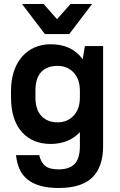

<svg xmlns="http://www.w3.org/2000/svg" viewBox="-20 -730 600 959"><path d="M233 -11Q189 -11 153 -25.5Q117 -40 90.5 -69Q64 -98 49.5 -141.5Q35 -185 35 -244V-276Q35 -332 50 -375.5Q65 -419 91.5 -448.5Q118 -478 154 -493.5Q190 -509 233 -509Q339 -509 393 -434L404 -500H495V0Q495 104 441 156.5Q387 209 273 209Q220 209 181.5 198Q143 187 117 166Q91 145 77.5 114.5Q64 84 60 45H176Q184 80 205 98Q226 116 273 116Q327 116 353 88.5Q379 61 379 0V-70Q352 -41 315 -26Q278 -11 233 -11ZM268 -119Q316 -119 347.5 -152Q379 -185 379 -244V-276Q379 -335 347.5 -368Q316 -401 268 -401Q215 -401 186 -370.5Q157 -340 157 -276V-244Q157 -182 187 -150.5Q217 -119 268 -119ZM90 -710H198L265 -634L332 -710H440L326 -560H204Z"/></svg>

Font: PT Root UI Web Bold
Style: Regular
Weight: 700
Designer: Vitaly Kuzmin
Foundry: ParaType Ltd.
Version: Version 1.000W